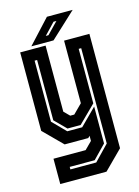

<svg xmlns="http://www.w3.org/2000/svg" viewBox="-131 -761 750 1033"><g transform="rotate(-15 244.0 -244.0)"><path d="M150.5 0 47.5 -103V-540H189V-172L219.5 -141.5H242L292 -191.5V-540H433V97L330 200H72.5V59H251.5L292 18.5V-10L282 0ZM145.5 138H289.5L370.5 54V-477H356.5V-173.5L260.5 -78.5H187.5L125 -141V-477H111V-137L182.5 -64.5H265.5L356.5 -155.5V50L284.5 124H145.5ZM114 -556 236 -688H379.5L237.5 -556ZM203.5 -590H218.5L279.5 -653H263.5Z"/></g></svg>

Font: Tourney Condensed Regular
Style: Bold
Weight: 700
Width: 3
Designer: Tyler Finck
Foundry: Etcetera Type Co
Version: Version 1.010; ttfautohint (v1.8.3)